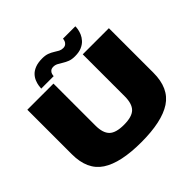

<svg xmlns="http://www.w3.org/2000/svg" viewBox="-204 -1049 1257 1257"><g transform="rotate(-45 425.0 -420.0)"><path d="M421 3.5Q612 3.5 705.2 -57.8Q798.5 -119 798.5 -262.5V-675H556.5V-286Q556.5 -217.5 526 -187.5Q495.5 -157.5 421 -157.5Q346.5 -157.5 316 -187.8Q285.5 -218 285.5 -286V-675H43.5V-262.5Q43.5 -119 136.8 -57.8Q230 3.5 421 3.5ZM511.5 -701.5Q549.5 -701.5 574.5 -712.5Q599.5 -723.5 615 -740.5Q630.5 -757.5 638.5 -776.2Q646.5 -795 649.5 -812Q652.5 -829 652 -839H537.5Q537.5 -831 533.5 -820Q529.5 -809 519.8 -801.5Q510 -794 495 -794Q478.5 -794 464.5 -801.2Q450.5 -808.5 434.8 -818.8Q419 -829 399 -836.5Q379 -844 350.5 -844Q311 -844 284.2 -833.5Q257.5 -823 242 -806.5Q226.5 -790 218.8 -770.8Q211 -751.5 208.5 -735Q206 -718.5 205.5 -708.5H321Q321 -716.5 324.2 -727.5Q327.5 -738.5 337 -746.2Q346.5 -754 363 -754Q379.5 -754 394.5 -746Q409.5 -738 425.8 -727.8Q442 -717.5 462.2 -709.5Q482.5 -701.5 511.5 -701.5Z"/></g></svg>

Font: Anybody SemiExpanded Black
Style: Regular
Weight: 900
Width: 6
Version: Version 1.113;gftools[0.9.25]